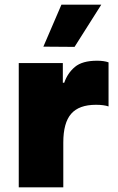

<svg xmlns="http://www.w3.org/2000/svg" viewBox="-20 -799 503 819"><path d="M412 -779 298 -599 165 -600 242 -779ZM60 0V-530H248V-446H254Q268 -487 299.5 -513.5Q331 -540 394 -540Q424 -540 443 -533V-345Q423 -352 389 -352Q317 -352 283.5 -313.5Q250 -275 250 -191V0Z"/></svg>

Font: Be Vietnam Black
Style: Regular
Weight: 900
Designer: Lam Bao; Tony Le; Vietanh Nguyen
Foundry: Yellow Type Foundry
Version: Version 5.000